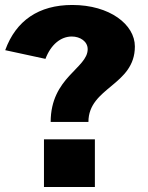

<svg xmlns="http://www.w3.org/2000/svg" viewBox="-20 -753 596 773"><path d="M1 -551 163 -516C185 -574 225 -606 269 -606C303 -606 333 -586 333 -555C333 -478 184 -442 184 -262H336C336 -402 523 -409 523 -566C523 -654 422 -733 271 -733C136 -733 44 -670 1 -551ZM362 -192H157V0H362Z"/></svg>

Font: United Sans Black
Style: Regular
Weight: 900
Designer: Pablo Impallari, Rodrigo Fuenzalida (Modified by Dan O. Williams)
Version: Version 1.000;PS 001.000;hotconv 1.0.88;makeotf.lib2.5.64775